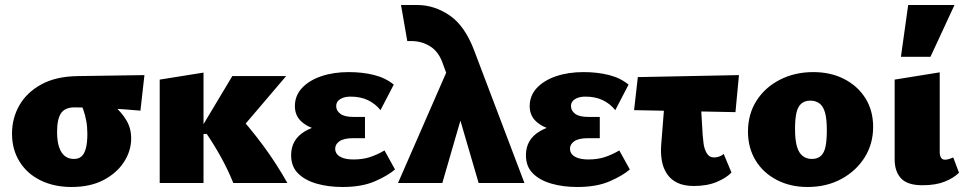

<svg xmlns="http://www.w3.org/2000/svg" viewBox="-20 -731 3859 767"><path d="M266 16Q196 16 142 -10.5Q88 -37 58 -85.5Q28 -134 28 -197Q28 -259 57.5 -310.5Q87 -362 145.5 -394Q204 -426 291 -427L557 -431L541 -289Q474 -295 409 -298.5Q344 -302 277 -302Q240 -302 224 -279Q208 -256 208 -204Q208 -166 216.5 -142Q225 -118 240 -107Q255 -96 275 -96Q294 -96 305.5 -106Q317 -116 323 -138.5Q329 -161 329 -197Q329 -224 324.5 -248.5Q320 -273 312.5 -293.5Q305 -314 295 -326L372 -355Q407 -333 437 -307Q467 -281 485.5 -249.5Q504 -218 504 -178Q504 -128 475 -83.5Q446 -39 393 -11.5Q340 16 266 16Z M912 0Q891 -52 864 -101Q837 -150 806 -196H787V-225L908 -427H1123L916 -184V-289Q976 -224 1029.5 -152Q1083 -80 1128 0ZM618 0V-413L793 -441V0Z M1348 16Q1291 16 1244.5 2.5Q1198 -11 1170.5 -38.5Q1143 -66 1143 -111Q1143 -173 1196.5 -205.5Q1250 -238 1335 -238V-202Q1290 -202 1249 -212.5Q1208 -223 1183 -246.5Q1158 -270 1158 -307Q1158 -349 1186.5 -379.5Q1215 -410 1263.5 -426.5Q1312 -443 1373 -443Q1428 -443 1474 -431.5Q1520 -420 1553 -393L1500 -291Q1479 -317 1449.5 -331Q1420 -345 1381 -345Q1361 -345 1348 -339.5Q1335 -334 1329 -326Q1323 -318 1323 -307Q1323 -289 1339.5 -276.5Q1356 -264 1391 -264H1438V-179H1391Q1354 -179 1336.5 -167Q1319 -155 1319 -137Q1319 -124 1327 -114.5Q1335 -105 1351.5 -99.5Q1368 -94 1393 -94Q1428 -94 1456.5 -103Q1485 -112 1516 -130L1558 -54Q1529 -29 1477 -6.5Q1425 16 1348 16Z M1892 0 1795 -332Q1784 -373 1776 -399Q1768 -425 1762 -441.5Q1756 -458 1751 -471Q1735 -522 1700.5 -544.5Q1666 -567 1623 -567Q1617 -567 1615.5 -567Q1614 -567 1607 -567L1582 -711Q1594 -711 1611.5 -711Q1629 -711 1647 -711Q1715 -711 1776 -669.5Q1837 -628 1874 -530L2075 0ZM1570 0 1784 -490 1843 -331 1747 0Z M2286 16Q2229 16 2182.5 2.5Q2136 -11 2108.5 -38.5Q2081 -66 2081 -111Q2081 -173 2134.5 -205.5Q2188 -238 2273 -238V-202Q2228 -202 2187 -212.5Q2146 -223 2121 -246.5Q2096 -270 2096 -307Q2096 -349 2124.5 -379.5Q2153 -410 2201.5 -426.5Q2250 -443 2311 -443Q2366 -443 2412 -431.5Q2458 -420 2491 -393L2438 -291Q2417 -317 2387.5 -331Q2358 -345 2319 -345Q2299 -345 2286 -339.5Q2273 -334 2267 -326Q2261 -318 2261 -307Q2261 -289 2277.5 -276.5Q2294 -264 2329 -264H2376V-179H2329Q2292 -179 2274.5 -167Q2257 -155 2257 -137Q2257 -124 2265 -114.5Q2273 -105 2289.5 -99.5Q2306 -94 2331 -94Q2366 -94 2394.5 -103Q2423 -112 2454 -130L2496 -54Q2467 -29 2415 -6.5Q2363 16 2286 16Z M2513 -291 2528 -423 2932 -431 2918 -283ZM2621 -148 2642 -414H2774L2787 -192Q2788 -180 2790.5 -158.5Q2793 -137 2803 -119.5Q2813 -102 2833 -102Q2843 -102 2854 -106Q2865 -110 2871 -116L2902 -42Q2883 -21 2844 -4.5Q2805 12 2752 12Q2712 12 2685.5 -1Q2659 -14 2644 -37Q2629 -60 2624 -88.5Q2619 -117 2621 -148Z M3206 16Q3137 16 3082.5 -12.5Q3028 -41 2998 -91Q2968 -141 2968 -205Q2968 -275 3002 -328.5Q3036 -382 3095.5 -412.5Q3155 -443 3229 -443Q3299 -443 3353 -415Q3407 -387 3437.5 -338Q3468 -289 3468 -224Q3468 -156 3434 -102Q3400 -48 3341 -16Q3282 16 3206 16ZM3223 -96Q3246 -96 3259.5 -108.5Q3273 -121 3278 -146.5Q3283 -172 3283 -211Q3283 -255 3276 -280.5Q3269 -306 3254 -317.5Q3239 -329 3217 -329Q3195 -329 3181 -317Q3167 -305 3161.5 -280Q3156 -255 3156 -216Q3156 -172 3163.5 -146Q3171 -120 3186.5 -108Q3202 -96 3223 -96Z M3665 9Q3605 9 3579.5 -18.5Q3554 -46 3554 -94V-413L3734 -442V-124Q3734 -110 3739 -101.5Q3744 -93 3755 -93Q3762 -93 3770.5 -95.5Q3779 -98 3788 -102L3811 -41Q3790 -20 3754 -5.5Q3718 9 3665 9ZM3579 -504 3608 -711H3793L3697 -504Z"/></svg>

Font: Ysabeau Infant Black
Style: Regular
Weight: 900
Designer: Christian Thalmann (Catharsis Fonts)
Version: Version 2.001;gftools[0.9.30]; featfreeze: ss01,ss02,lnum